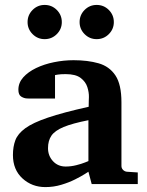

<svg xmlns="http://www.w3.org/2000/svg" viewBox="-20 -743 593 775"><path d="M536.1 0H350.1L336.9 -49.8Q336.9 -49.8 322.3 -40.5Q307.6 -31.2 283 -18.8Q258.3 -6.3 227.3 2.9Q196.3 12.2 163.1 12.2Q108.9 12.2 70.6 -22.9Q32.2 -58.1 32.2 -117.2Q32.2 -150.9 42 -177Q51.8 -203.1 82 -225.3Q112.3 -247.6 173.6 -268.3Q234.9 -289.1 337.9 -312Q337.9 -323.2 338.4 -337.2Q338.9 -351.1 338.9 -351.1Q339.4 -370.1 332.5 -391.6Q325.7 -413.1 305.4 -428.5Q285.2 -443.8 245.1 -443.8Q224.6 -443.8 213.4 -441.9Q202.1 -439.9 202.1 -439.9V-345.2H99.1Q99.1 -345.2 87.9 -345.7Q76.7 -346.2 65.4 -353.3Q54.2 -360.4 54.2 -380.9Q54.2 -408.7 73.7 -430.7Q93.3 -452.6 125.7 -468.3Q158.2 -483.9 197.8 -491.9Q237.3 -500 276.9 -500Q334.5 -500 377.9 -487.5Q421.4 -475.1 445.8 -438.7Q470.2 -402.3 470.2 -330.1V-73.2Q470.2 -64 476.6 -57.4Q482.9 -50.8 492.2 -49.8L536.1 -46.9ZM336.9 -92.8V-257.8Q272.5 -245.1 237.1 -230.5Q201.7 -215.8 187.7 -195.6Q173.8 -175.3 173.8 -145Q173.8 -114.3 193.8 -92.5Q213.9 -70.8 245.1 -70.8Q266.6 -70.8 287.8 -76.2Q309.1 -81.5 323 -87.2Q336.9 -92.8 336.9 -92.8ZM439.5 -653.8Q439.5 -625.5 419.2 -605.2Q398.9 -585 370.1 -585Q341.8 -585 321.5 -605.2Q301.3 -625.5 301.3 -653.8Q301.3 -682.6 321.5 -702.9Q341.8 -723.1 370.1 -723.1Q398.9 -723.1 419.2 -702.9Q439.5 -682.6 439.5 -653.8ZM229.5 -653.8Q229.5 -625.5 209.2 -605.2Q189 -585 160.2 -585Q131.8 -585 111.6 -605.2Q91.3 -625.5 91.3 -653.8Q91.3 -682.6 111.6 -702.9Q131.8 -723.1 160.2 -723.1Q189 -723.1 209.2 -702.9Q229.5 -682.6 229.5 -653.8Z"/></svg>

Font: Charis
Style: Bold
Weight: 700
Designer: Walt Agee, Miriam Martin, Annie Olsen, Victor Gaultney, Lorna Priest, Alan Ward, Bob Hallissy, Martin Hosken, Sharon Cor
Foundry: SIL Global
Version: Version 7.000